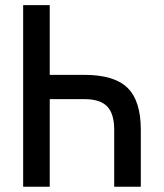

<svg xmlns="http://www.w3.org/2000/svg" viewBox="-20 -713 626 733"><path d="M416 0V-217.3Q416 -278.8 389.2 -306.6Q362.3 -334.5 302.7 -334.5H161.1V-427.2H302.7Q416 -427.2 466.8 -377.7Q517.6 -328.1 517.6 -217.3V0ZM68.4 0V-693.4H169.9V0Z"/></svg>

Font: Cascadia Mono
Style: Regular
Weight: 400
Monospace: yes
Designer: Aaron Bell
Foundry: Saja Typeworks
Version: Version 2404.023